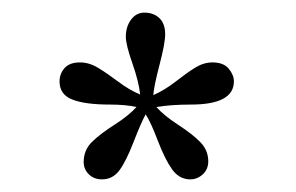

<svg xmlns="http://www.w3.org/2000/svg" viewBox="-20 -738 473 307"><path d="M198.2 -566.9Q180.7 -570.8 155.8 -570.8Q115.7 -570.8 95.5 -578.9Q75.2 -586.9 75.2 -607.9Q75.2 -620.1 83.3 -629.2Q91.3 -638.2 107.9 -638.2Q122.6 -638.2 136.7 -629.6Q150.9 -621.1 168.7 -607.7Q186.5 -594.2 204.1 -586.9Q202.1 -606.9 191.7 -636.7Q181.2 -666.5 181.2 -679.2Q181.2 -695.3 189.5 -706.5Q197.8 -717.8 210.9 -717.8Q225.6 -717.8 234.9 -709Q244.1 -700.2 244.1 -683.1Q244.1 -668.9 235.1 -634.5Q226.1 -600.1 225.1 -585.9Q243.2 -593.8 261 -607.7Q278.8 -621.6 292.2 -629.9Q305.7 -638.2 319.8 -638.2Q337.4 -638.2 345.7 -628.2Q354 -618.2 354 -607.9Q354 -570.8 285.2 -570.8Q253.9 -570.8 230 -566.9Q242.2 -553.2 265.1 -538.3Q288.1 -523.4 300.5 -510.5Q313 -497.6 313 -480Q313 -467.3 304.2 -459.2Q295.4 -451.2 284.2 -451.2Q266.6 -451.2 255.1 -467.3Q243.7 -483.4 232.4 -512.9Q221.2 -542.5 212.9 -555.2Q205.6 -542 193.6 -511Q181.6 -480 170.9 -465.6Q160.2 -451.2 143.1 -451.2Q130.4 -451.2 122.1 -459.2Q113.8 -467.3 113.8 -479Q113.8 -498 127 -511Q140.1 -523.9 163.1 -538.6Q186 -553.2 198.2 -566.9Z"/></svg>

Font: Linux Biolinum G
Style: Regular
Weight: 400
Designer: Philipp H. Poll
Foundry: Philipp H. Poll
Version: Version 1.1.0 ; ttfautohint (v1.6)